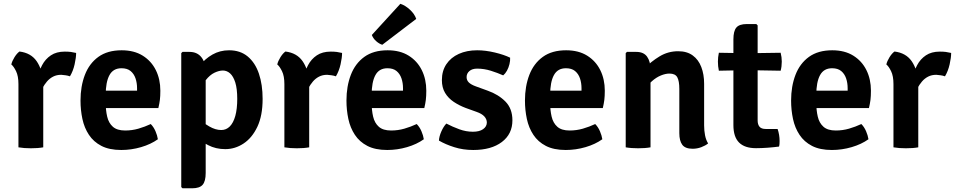

<svg xmlns="http://www.w3.org/2000/svg" viewBox="-20 -775 5026 1010"><path d="M380.5 -496.5Q380.5 -472 372.5 -436.5Q364.5 -401 348 -373.5Q336.5 -377.5 325 -379Q313.5 -380.5 302 -381.5Q278 -381.5 259.5 -372Q241 -362.5 227 -346.2Q213 -330 202 -308.5Q191 -287 182.5 -263L166 -284Q168 -322.5 176.2 -361.2Q184.5 -400 201.5 -432.2Q218.5 -464.5 247.8 -484Q277 -503.5 320.5 -503.5Q339 -503.5 352.5 -501.8Q366 -500 380.5 -496.5ZM39.5 -436Q43.5 -453.5 56.2 -474Q69 -494.5 82.5 -504Q142.5 -496.5 172.5 -453.5Q202.5 -410.5 207.5 -343V0Q194 2.5 177 3.8Q160 5 142.5 5Q125.5 5 108.2 3.8Q91 2.5 77 0V-332.5Q77 -375 64.5 -400.5Q52 -426 39.5 -436Z M486.5 -206.5V-298H701V-310.5Q701 -339 692.8 -363Q684.5 -387 666.8 -401.5Q649 -416 619 -416Q575.5 -416 555.8 -379.8Q536 -343.5 536 -275V-235.5Q536 -195 543.8 -161.5Q551.5 -128 573.8 -108.2Q596 -88.5 638.5 -88.5Q674.5 -88.5 708.2 -98.2Q742 -108 773 -122.5Q788 -107.5 797.8 -85Q807.5 -62.5 810.5 -42.5Q773.5 -16 722.2 -1Q671 14 618 14Q555 14 513.5 -7.5Q472 -29 447.8 -65.8Q423.5 -102.5 413.5 -149.2Q403.5 -196 403.5 -246Q403.5 -321 426.5 -381Q449.5 -441 497.5 -475.8Q545.5 -510.5 620 -510.5Q685.5 -510.5 730.8 -482.2Q776 -454 799.8 -406Q823.5 -358 823.5 -298Q823.5 -269 821 -249.2Q818.5 -229.5 813 -206.5Z M977 -502Q1017.5 -502 1039.8 -473.5Q1062 -445 1062 -395V135Q1062 178.5 1046 197Q1030 215.5 990.5 215.5H940L933.5 209V-495.5L940 -502ZM1361.5 -254.5Q1361.5 -166.5 1333.8 -108Q1306 -49.5 1261.2 -20Q1216.5 9.5 1165 9.5Q1115 9.5 1074.8 -11.5Q1034.5 -32.5 1001 -55L1019.5 -151.5Q1048.5 -128.5 1081 -109.8Q1113.5 -91 1144 -91Q1170 -91 1188.8 -109.8Q1207.5 -128.5 1217.8 -165.2Q1228 -202 1228 -255Q1228 -308 1217.8 -340.8Q1207.5 -373.5 1190.5 -388.8Q1173.5 -404 1152.5 -404Q1132.5 -404 1108.2 -392.5Q1084 -381 1062.2 -353.2Q1040.5 -325.5 1027 -276L999 -359Q1006 -396 1032 -430.8Q1058 -465.5 1097.5 -488Q1137 -510.5 1185 -510.5Q1244 -510.5 1283.2 -477.8Q1322.5 -445 1342 -387.5Q1361.5 -330 1361.5 -254.5Z M1779.5 -496.5Q1779.5 -472 1771.5 -436.5Q1763.5 -401 1747 -373.5Q1735.5 -377.5 1724 -379Q1712.5 -380.5 1701 -381.5Q1677 -381.5 1658.5 -372Q1640 -362.5 1626 -346.2Q1612 -330 1601 -308.5Q1590 -287 1581.5 -263L1565 -284Q1567 -322.5 1575.2 -361.2Q1583.5 -400 1600.5 -432.2Q1617.5 -464.5 1646.8 -484Q1676 -503.5 1719.5 -503.5Q1738 -503.5 1751.5 -501.8Q1765 -500 1779.5 -496.5ZM1438.5 -436Q1442.5 -453.5 1455.2 -474Q1468 -494.5 1481.5 -504Q1541.5 -496.5 1571.5 -453.5Q1601.5 -410.5 1606.5 -343V0Q1593 2.5 1576 3.8Q1559 5 1541.5 5Q1524.5 5 1507.2 3.8Q1490 2.5 1476 0V-332.5Q1476 -375 1463.5 -400.5Q1451 -426 1438.5 -436Z M1885.5 -206.5V-298H2100V-310.5Q2100 -339 2091.8 -363Q2083.5 -387 2065.8 -401.5Q2048 -416 2018 -416Q1974.5 -416 1954.8 -379.8Q1935 -343.5 1935 -275V-235.5Q1935 -195 1942.8 -161.5Q1950.5 -128 1972.8 -108.2Q1995 -88.5 2037.5 -88.5Q2073.5 -88.5 2107.2 -98.2Q2141 -108 2172 -122.5Q2187 -107.5 2196.8 -85Q2206.5 -62.5 2209.5 -42.5Q2172.5 -16 2121.2 -1Q2070 14 2017 14Q1954 14 1912.5 -7.5Q1871 -29 1846.8 -65.8Q1822.5 -102.5 1812.5 -149.2Q1802.5 -196 1802.5 -246Q1802.5 -321 1825.5 -381Q1848.5 -441 1896.5 -475.8Q1944.5 -510.5 2019 -510.5Q2084.5 -510.5 2129.8 -482.2Q2175 -454 2198.8 -406Q2222.5 -358 2222.5 -298Q2222.5 -269 2220 -249.2Q2217.5 -229.5 2212 -206.5ZM2086 -755Q2111.5 -747 2136.2 -724.2Q2161 -701.5 2169.5 -675.5L1991 -539.5Q1974.5 -544.5 1958.8 -558.5Q1943 -572.5 1936 -591Z M2289 -35.5Q2290 -57 2301.5 -83.2Q2313 -109.5 2328 -125Q2360.5 -108 2396 -95Q2431.5 -82 2467.5 -82Q2502 -82 2521.2 -95.5Q2540.5 -109 2541 -130Q2541 -148 2527.8 -162.5Q2514.5 -177 2487 -186.5L2430 -207Q2395.5 -220 2366.8 -239.2Q2338 -258.5 2321.2 -286.5Q2304.5 -314.5 2304.5 -353.5Q2304.5 -402 2328 -437.2Q2351.5 -472.5 2393.5 -491.5Q2435.5 -510.5 2490 -510.5Q2534 -510.5 2583 -498.8Q2632 -487 2663.5 -471.5Q2664.5 -456 2660 -437.5Q2655.5 -419 2646.8 -403.2Q2638 -387.5 2627 -378.5Q2598 -391.5 2562.2 -402.8Q2526.5 -414 2490 -414Q2464 -414 2449.2 -401.2Q2434.5 -388.5 2434.5 -369.5Q2434.5 -352.5 2446.5 -341Q2458.5 -329.5 2483.5 -320.5L2545.5 -298Q2602 -278 2638.8 -240.8Q2675.5 -203.5 2675.5 -142Q2675.5 -70 2620 -28Q2564.5 14 2469.5 14Q2416 14 2369.5 -0.8Q2323 -15.5 2289 -35.5Z M2824.5 -206.5V-298H3039V-310.5Q3039 -339 3030.8 -363Q3022.5 -387 3004.8 -401.5Q2987 -416 2957 -416Q2913.5 -416 2893.8 -379.8Q2874 -343.5 2874 -275V-235.5Q2874 -195 2881.8 -161.5Q2889.5 -128 2911.8 -108.2Q2934 -88.5 2976.5 -88.5Q3012.5 -88.5 3046.2 -98.2Q3080 -108 3111 -122.5Q3126 -107.5 3135.8 -85Q3145.5 -62.5 3148.5 -42.5Q3111.5 -16 3060.2 -1Q3009 14 2956 14Q2893 14 2851.5 -7.5Q2810 -29 2785.8 -65.8Q2761.5 -102.5 2751.5 -149.2Q2741.5 -196 2741.5 -246Q2741.5 -321 2764.5 -381Q2787.5 -441 2835.5 -475.8Q2883.5 -510.5 2958 -510.5Q3023.5 -510.5 3068.8 -482.2Q3114 -454 3137.8 -406Q3161.5 -358 3161.5 -298Q3161.5 -269 3159 -249.2Q3156.5 -229.5 3151 -206.5Z M3327.5 -502Q3366 -502 3384 -476.8Q3402 -451.5 3402 -408V0Q3388.5 2.5 3371.2 3.8Q3354 5 3337 5Q3320.5 5 3303 3.8Q3285.5 2.5 3271.5 0V-495.5L3278 -502ZM3684 -115.5Q3684 -88 3688.8 -63.5Q3693.5 -39 3705 -20.5Q3691 -9 3669.2 -0.8Q3647.5 7.5 3623.5 7.5Q3584.5 7.5 3569 -13.5Q3553.5 -34.5 3553.5 -74.5V-307Q3553.5 -349 3542.8 -368.5Q3532 -388 3501.5 -388Q3481 -388 3456.5 -378Q3432 -368 3409 -347.5Q3386 -327 3370 -296V-415Q3404.5 -451 3449.2 -478.2Q3494 -505.5 3547.5 -505.5Q3594 -505.5 3624.2 -483.2Q3654.5 -461 3669.2 -422.2Q3684 -383.5 3684 -334Z M3838 -568Q3838 -611.5 3853.5 -630Q3869 -648.5 3908.5 -648.5H3958.5L3965.5 -641.5V-141.5Q3965.5 -120.5 3975.2 -108.5Q3985 -96.5 4008.5 -96.5H4070.5Q4081 -66 4081 -33Q4081 -26 4080.5 -18.2Q4080 -10.5 4078 -4Q4051.5 -0.5 4019.2 2Q3987 4.5 3957 4.5Q3897.5 4.5 3867.8 -25.2Q3838 -55 3838 -117ZM4086.5 -497.5Q4092.5 -474.5 4092.5 -451Q4092.5 -425 4086.5 -403L3911 -406L3761.5 -403Q3756.5 -426 3756.5 -451Q3756.5 -473.5 3761.5 -497.5L3914 -495Z M4224.5 -206.5V-298H4439V-310.5Q4439 -339 4430.8 -363Q4422.5 -387 4404.8 -401.5Q4387 -416 4357 -416Q4313.5 -416 4293.8 -379.8Q4274 -343.5 4274 -275V-235.5Q4274 -195 4281.8 -161.5Q4289.5 -128 4311.8 -108.2Q4334 -88.5 4376.5 -88.5Q4412.5 -88.5 4446.2 -98.2Q4480 -108 4511 -122.5Q4526 -107.5 4535.8 -85Q4545.5 -62.5 4548.5 -42.5Q4511.5 -16 4460.2 -1Q4409 14 4356 14Q4293 14 4251.5 -7.5Q4210 -29 4185.8 -65.8Q4161.5 -102.5 4151.5 -149.2Q4141.5 -196 4141.5 -246Q4141.5 -321 4164.5 -381Q4187.5 -441 4235.5 -475.8Q4283.5 -510.5 4358 -510.5Q4423.5 -510.5 4468.8 -482.2Q4514 -454 4537.8 -406Q4561.5 -358 4561.5 -298Q4561.5 -269 4559 -249.2Q4556.5 -229.5 4551 -206.5Z M4983.5 -496.5Q4983.5 -472 4975.5 -436.5Q4967.5 -401 4951 -373.5Q4939.5 -377.5 4928 -379Q4916.5 -380.5 4905 -381.5Q4881 -381.5 4862.5 -372Q4844 -362.5 4830 -346.2Q4816 -330 4805 -308.5Q4794 -287 4785.5 -263L4769 -284Q4771 -322.5 4779.2 -361.2Q4787.5 -400 4804.5 -432.2Q4821.5 -464.5 4850.8 -484Q4880 -503.5 4923.5 -503.5Q4942 -503.5 4955.5 -501.8Q4969 -500 4983.5 -496.5ZM4642.5 -436Q4646.5 -453.5 4659.2 -474Q4672 -494.5 4685.5 -504Q4745.5 -496.5 4775.5 -453.5Q4805.5 -410.5 4810.5 -343V0Q4797 2.5 4780 3.8Q4763 5 4745.5 5Q4728.5 5 4711.2 3.8Q4694 2.5 4680 0V-332.5Q4680 -375 4667.5 -400.5Q4655 -426 4642.5 -436Z"/></svg>

Font: Signika SemiBold
Style: Regular
Weight: 600
Designer: Anna Giedry
Foundry: Anna Giedry
Version: Version 2.001